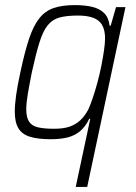

<svg xmlns="http://www.w3.org/2000/svg" viewBox="-20 -538 534 753"><path d="M277 195 334 -72H330Q315 -41 294 -23.5Q273 -6 245 1Q217 8 179 8Q129 8 98 -1.5Q67 -11 52.5 -34.5Q38 -58 38 -100Q38 -128 43.5 -166.5Q49 -205 60 -255Q77 -335 94 -386Q111 -437 134 -466Q157 -495 190.5 -506.5Q224 -518 273 -518Q311 -518 340 -511.5Q369 -505 387.5 -487.5Q406 -470 410 -437H414L435 -510H472L322 195ZM192 -33Q228 -33 252 -41Q276 -49 294 -65.5Q312 -82 326 -108Q334 -125 343.5 -153Q353 -181 362 -214Q371 -247 377.5 -280Q384 -313 388 -341Q392 -369 392 -387Q392 -435 367 -456Q342 -477 285 -477Q242 -477 214 -469.5Q186 -462 167.5 -439.5Q149 -417 135 -372.5Q121 -328 105 -255Q95 -205 89 -169.5Q83 -134 83 -109Q83 -78 94 -61Q105 -44 129.5 -38.5Q154 -33 192 -33Z"/></svg>

Font: Saira SemiCondensed ExtraLight
Style: Italic
Weight: 250
Width: 4
Italic angle: -12°
Designer: Hector Gatti with collaboration of the Omnibus-Type team
Foundry: Omnibus-Type
Version: Version 1.101